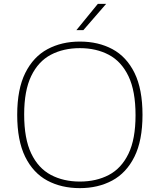

<svg xmlns="http://www.w3.org/2000/svg" viewBox="-20 -964 826 993"><path d="M393 9Q297.5 9 224.5 -30.2Q151.5 -69.5 110.2 -153.2Q69 -237 69 -370Q69 -503 110.8 -586.8Q152.5 -670.5 225.8 -709.8Q299 -749 393 -749Q488.5 -749 561.5 -709.8Q634.5 -670.5 675.8 -586.8Q717 -503 717 -370Q717 -237 675.2 -153.2Q633.5 -69.5 560.2 -30.2Q487 9 393 9ZM393 -25Q478 -25 543 -59.2Q608 -93.5 644.5 -169Q681 -244.5 681 -368Q681 -493.5 644.5 -569.8Q608 -646 543 -680.5Q478 -715 393 -715Q308 -715 243 -680.8Q178 -646.5 141.5 -571Q105 -495.5 105 -372Q105 -246.5 141.5 -170.2Q178 -94 243 -59.5Q308 -25 393 -25ZM375 -808 486 -944H529L411 -808Z"/></svg>

Font: Encode Sans Expanded Expanded Thin
Style: Regular
Weight: 100
Width: 7
Designer: Multiple Designers
Foundry: Impallari Type
Version: Version 3.000; ttfautohint (v1.8.3) -l 8 -r 50 -G 200 -x 14 